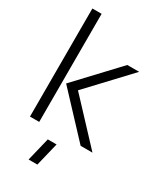

<svg xmlns="http://www.w3.org/2000/svg" viewBox="-225 -785 916 1080"><g transform="rotate(30 233.0 -244.5)"><path d="M154 213 191 61H248L211 213ZM369 0 123 -263 369 -525H446L200 -263L446 0ZM40 0V-702H100V0Z"/></g></svg>

Font: Stick No Bills Light
Style: Regular
Weight: 300
Version: Version 2.000